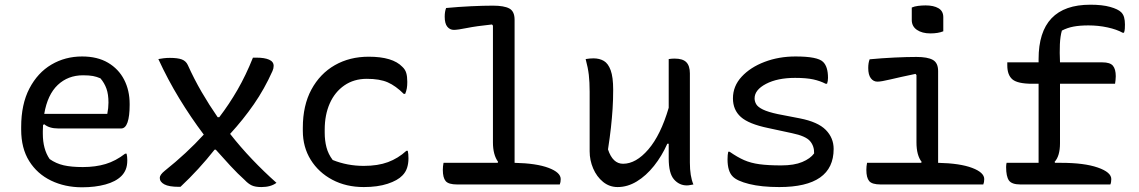

<svg xmlns="http://www.w3.org/2000/svg" viewBox="-20 -784 4840 816"><path d="M329 -544Q394 -544 439 -517.5Q484 -491 507.5 -445.5Q531 -400 531 -342V-338Q531 -290 522 -264Q513 -238 495 -238H228Q189 -238 168 -256L163 -253Q162 -241 162 -227V-216Q162 -150 191 -108Q218 -89 250.5 -81.5Q283 -74 332 -74Q386 -74 429 -87Q472 -100 512 -131H518Q521 -119 521 -103Q521 -80 514.5 -64Q508 -48 496 -36Q472 -12 428 0Q384 12 329 12Q256 12 197 -16.5Q138 -45 104 -99.5Q70 -154 70 -233V-244Q70 -341 105 -408Q140 -475 198.5 -509.5Q257 -544 329 -544ZM333 -464Q269 -464 225.5 -423Q182 -382 168 -300H436Q441 -325 441 -348Q441 -383 432.5 -407Q424 -431 407 -451Q391 -458 375 -461Q359 -464 333 -464Z M653 -533Q664 -535 676 -536.5Q688 -538 702 -538Q735 -538 752.5 -531.5Q770 -525 778 -508Q805 -448 837 -393Q869 -338 905 -286H912Q954 -341 989.5 -402.5Q1025 -464 1055 -539H1070Q1104 -539 1123.5 -530.5Q1143 -522 1143 -504Q1143 -493 1138 -482Q1104 -406 1059 -341Q1014 -276 958 -215Q1002 -159 1051.5 -107Q1101 -55 1155 -7Q1131 11 1091 11Q1065 11 1050 4Q1035 -3 1020 -19Q991 -45 959 -79.5Q927 -114 897 -148H892Q825 -63 747 10H740Q698 10 678.5 -0.5Q659 -11 659 -28Q659 -41 680 -58Q774 -133 846 -212Q791 -285 742 -365.5Q693 -446 653 -533Z M1547 -543Q1649 -543 1690 -500Q1702 -489 1706.5 -474Q1711 -459 1711 -436Q1711 -420 1709 -408.5Q1707 -397 1702 -385H1696Q1662 -419 1628 -434Q1594 -449 1539 -449Q1484 -449 1443.5 -421Q1403 -393 1381.5 -344.5Q1360 -296 1360 -233V-220Q1360 -187 1367.5 -158Q1375 -129 1394 -104Q1456 -79 1526 -79Q1586 -79 1629 -95Q1672 -111 1707 -143H1713Q1716 -131 1716 -111Q1716 -89 1710 -70.5Q1704 -52 1690 -38Q1670 -17 1627.5 -3Q1585 11 1526 11Q1451 11 1392.5 -20Q1334 -51 1300.5 -105Q1267 -159 1267 -228V-241Q1267 -336 1303.5 -403.5Q1340 -471 1403 -507Q1466 -543 1547 -543Z M1865 -92H2095L2097 -96Q2075 -126 2075 -179V-675L2071 -680Q2004 -673 1964.5 -665Q1925 -657 1909 -657Q1892 -657 1881 -670.5Q1870 -684 1870 -713Q1870 -735 1876 -750Q1929 -755 1982 -757.5Q2035 -760 2075 -760Q2122 -760 2144.5 -748Q2167 -736 2167 -700V-92Q2260 -90 2311.5 -70.5Q2363 -51 2363 -23Q2363 -16 2362 -10.5Q2361 -5 2359 0H1923Q1886 0 1874 -14.5Q1862 -29 1862 -62Q1862 -77 1865 -92Z M2502 -536Q2528 -536 2546.5 -525Q2565 -514 2575.5 -485Q2586 -456 2586 -403Q2586 -360 2583.5 -321.5Q2581 -283 2576.5 -242Q2572 -201 2564 -149Q2584 -88 2628 -88Q2683 -88 2735.5 -149Q2788 -210 2822 -326V-533Q2829 -534 2834.5 -534.5Q2840 -535 2847 -535Q2882 -535 2897 -519.5Q2912 -504 2912 -472V-93Q2912 -35 2927 0Q2920 1 2913 2.5Q2906 4 2899 4Q2867 4 2844.5 -21.5Q2822 -47 2822 -111V-173H2816Q2793 -121 2759.5 -79Q2726 -37 2686.5 -13Q2647 11 2605 11Q2570 11 2543 -11Q2516 -33 2501 -68Q2486 -103 2486 -141V-394Q2486 -435 2482.5 -465.5Q2479 -496 2469 -533Q2487 -536 2502 -536Z M3300 -81Q3355 -81 3389.5 -95.5Q3424 -110 3440 -132Q3441 -163 3422.5 -184.5Q3404 -206 3346 -218L3244 -240Q3162 -257 3128.5 -287Q3095 -317 3095 -366Q3095 -418 3132 -458Q3169 -498 3229.5 -521Q3290 -544 3361 -544Q3455 -544 3478 -521Q3499 -501 3499 -453Q3499 -446 3498 -440Q3497 -434 3495 -428H3489Q3466 -440 3436.5 -446.5Q3407 -453 3359 -453Q3284 -453 3235.5 -427.5Q3187 -402 3187 -366Q3187 -353 3194 -341Q3201 -329 3222.5 -318.5Q3244 -308 3286 -299L3379 -281Q3456 -266 3489.5 -232Q3523 -198 3523 -151Q3523 11 3292 11Q3216 11 3164 -2Q3112 -15 3094 -34Q3072 -56 3072 -107Q3072 -127 3075 -139H3081Q3114 -116 3142.5 -103.5Q3171 -91 3208 -86Q3245 -81 3300 -81Z M3665 -92H3895L3897 -96Q3875 -124 3875 -179V-465L3871 -470Q3804 -456 3764.5 -446.5Q3725 -437 3709 -437Q3692 -437 3681 -451.5Q3670 -466 3670 -495Q3670 -517 3676 -532Q3729 -537 3782 -539.5Q3835 -542 3875 -542Q3922 -542 3944.5 -529.5Q3967 -517 3967 -482V-92Q4060 -90 4111.5 -70.5Q4163 -51 4163 -23Q4163 -16 4162 -10.5Q4161 -5 4159 0H3723Q3686 0 3674 -14.5Q3662 -29 3662 -62Q3662 -77 3665 -92ZM3855 -752Q3866 -757 3882 -759Q3898 -761 3914 -761Q3948 -761 3968.5 -749Q3989 -737 3989 -711V-651Q3967 -642 3934 -642Q3899 -642 3877 -657Q3855 -672 3855 -699Z M4258 -92H4394V-428H4368Q4305 -428 4283 -446.5Q4261 -465 4261 -506V-519H4394V-533Q4394 -764 4614 -764Q4665 -764 4698.5 -754.5Q4732 -745 4745 -732Q4754 -723 4757.5 -710Q4761 -697 4761 -680Q4761 -672 4760.5 -662.5Q4760 -653 4757 -645H4751Q4726 -659 4687 -667.5Q4648 -676 4606 -676Q4569 -676 4542.5 -671Q4516 -666 4493 -654Q4486 -630 4484.5 -595.5Q4483 -561 4485 -519H4665Q4698 -519 4710 -504.5Q4722 -490 4722 -460Q4722 -452 4721 -443.5Q4720 -435 4719 -428H4485V-175Q4485 -121 4462 -96L4464 -92H4489Q4588 -92 4645.5 -72Q4703 -52 4703 -23Q4703 -9 4699 0H4317Q4280 0 4268 -17Q4256 -34 4256 -74Q4256 -79 4256.5 -83.5Q4257 -88 4258 -92Z"/></svg>

Font: Recursive Mn Csl St
Style: Regular
Weight: 400
Monospace: yes
Version: Version 1.079;hotconv 1.0.112;makeotfexe 2.5.65598; ttfautoh